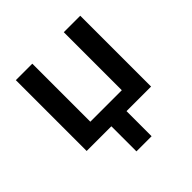

<svg xmlns="http://www.w3.org/2000/svg" viewBox="-192 -694 1039 1039"><g transform="rotate(-45 327.5 -175.0)"><path d="M270 0H81V-542H207V-98H448V-542H574V0H386V192H270Z"/></g></svg>

Font: Noto Sans SemiBold
Style: Regular
Weight: 600
Designer: Monotype Design Team
Foundry: Monotype Imaging Inc.
Version: Version 2.007